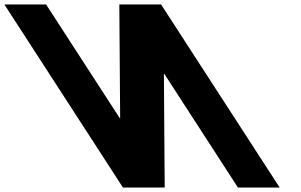

<svg xmlns="http://www.w3.org/2000/svg" viewBox="-479 -845 1355 865"><path d="M261.4 -512H259.4L263 0H75L-459.4 -825H-271.4L60.3 -313H62.3L58.6 -825H246.6L781 0H593Z"/></svg>

Font: Hussar
Style: BdOpOblSeven
Weight: 700
Foundry: Cannot Into Space Fonts
Version: Version 2.00